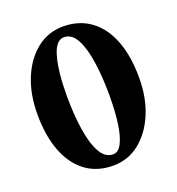

<svg xmlns="http://www.w3.org/2000/svg" viewBox="-125 -771 811 882"><g transform="rotate(-20 280.5 -330.0)"><path d="M280 10Q202 10 146.5 -31Q91 -72 61.5 -148.5Q32 -225 32 -330Q32 -428 63.5 -504.5Q95 -581 151 -625.5Q207 -670 280 -670Q358 -670 414 -629Q470 -588 499.5 -511.5Q529 -435 529 -330Q529 -232 497 -155.5Q465 -79 409 -34.5Q353 10 280 10ZM297 -39Q323 -39 340 -72.5Q357 -106 365 -164.5Q373 -223 373 -299Q373 -388 362.5 -461Q352 -534 329 -578Q306 -622 267 -622Q227 -622 207.5 -551.5Q188 -481 188 -363Q188 -274 199 -200.5Q210 -127 234 -83Q258 -39 297 -39Z"/></g></svg>

Font: Spectral
Style: Bold
Weight: 700
Designer: Jean-Baptiste Levee
Foundry: Production Type
Version: Version 2.001